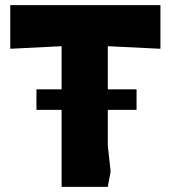

<svg xmlns="http://www.w3.org/2000/svg" viewBox="-20 -728 665 748"><path d="M220 0V-548L20 -538V-708H605V-538L400 -548V-160L411 -60L400 0ZM122 -300V-380H512V-300Z"/></svg>

Font: Rowdies
Style: Regular
Weight: 400
Designer: Jaikishan Patel
Version: Version 1.000; ttfautohint (v1.8.3)